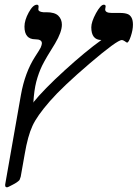

<svg xmlns="http://www.w3.org/2000/svg" viewBox="-20 -604 585 816"><path d="M122 -171 120 -167Q166 -224 255 -305Q344 -386 411 -434Q368 -434 368 -488Q368 -511 388 -548Q408 -584 421 -584Q429 -584 429 -577L427 -564Q427 -549 455 -549H490Q511 -549 523 -544Q533 -540 539 -529Q545 -518 545 -499Q545 -477 536 -450Q527 -423 520 -423Q518 -423 510 -429Q502 -434 498 -434Q478 -434 362 -335Q246 -236 192 -174Q137 -111 118 -69Q98 -26 85 51L68 147Q65 156 63 161Q54 171 34 181Q14 192 10 192Q2 192 2 184V180L69 -201Q86 -296 129 -363Q148 -392 153 -402Q158 -414 158 -420Q158 -437 130 -437Q84 -437 84 -491Q84 -518 102 -551Q120 -584 137 -584Q144 -584 144 -576L143 -564Q143 -554 164 -552H177Q213 -552 228 -537Q243 -522 243 -499Q243 -468 214 -419Q176 -359 159 -325Q144 -294 134 -256Q125 -220 122 -171Z"/></svg>

Font: Libra Serif Modern
Style: Bold Italic
Weight: 700
Italic angle: -12°
Designer: Stefan Peev, Context Ltd
Foundry: Stefan Peev, Context Ltd
Version: Version 1.000